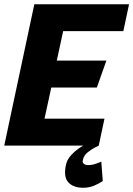

<svg xmlns="http://www.w3.org/2000/svg" viewBox="-22 -687 629 906"><path d="M140 -667H587L560 -540H276L246 -401H480L435 -274H220L188 -127H471L444 0H-2ZM444 0Q444 0 427 8.5Q410 17 391.5 32Q373 47 369 68Q366 80 373.5 86Q381 92 394 92Q414 92 435 84Q456 76 456 76L463 167Q448 178 423.5 188.5Q399 199 371 199Q324 199 300.5 173.5Q277 148 289 92Q294 67 312 47Q330 27 350.5 13Q371 -1 386.5 -8.5Q402 -16 402 -16Z"/></svg>

Font: Epunda Sans ExtraBold
Style: Italic
Weight: 800
Italic angle: -12.0243°
Designer: Simon Atzbach
Foundry: typofactur
Version: Version 2.204; ttfautohint (v1.8.4.7-5d5b)